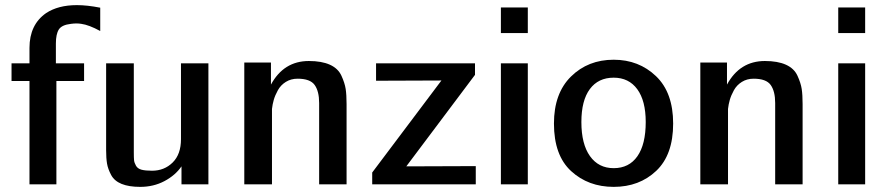

<svg xmlns="http://www.w3.org/2000/svg" viewBox="-20 -719 3465 749"><path d="M25 -403V-472H95V-532Q95 -623 160 -668Q207 -699 280 -699Q320 -699 371 -689V-598Q327 -622 297 -626Q279 -629 257 -626Q221 -622 209.5 -604Q198 -586 198 -549V-472H308V-403H200V0H95V-403Z M394 -133V-472H502V-124Q502 -103 503 -93.5Q504 -84 510.5 -72.5Q517 -61 532 -57Q547 -53 573 -53Q621 -53 653.5 -85Q686 -117 686 -176V-472H793V0H688V-70Q664 -35 621.5 -12.5Q579 10 527 10Q483 10 454.5 -1.5Q426 -13 413.5 -36.5Q401 -60 397.5 -81Q394 -102 394 -133Z M933 0V-475H1037V-389Q1087 -481 1185 -481Q1235 -481 1267 -466.5Q1299 -452 1312 -423.5Q1325 -395 1328.5 -372Q1332 -349 1332 -313V-308V0H1225V-317Q1225 -363 1207.5 -387.5Q1190 -412 1141 -412Q1115 -412 1095 -399.5Q1075 -387 1064 -367Q1053 -347 1048 -329.5Q1043 -312 1041 -294V-275V0Z M1432 0V-46L1702 -405Q1660 -405 1575 -404.5Q1490 -404 1447 -404V-472H1833V-427L1565 -70Q1610 -70 1701 -70.5Q1792 -71 1836 -71V0Z M1934 0V-472H2039V0ZM1934 -590V-690H2039V-590Z M2141 -237Q2141 -355 2207.5 -420.5Q2274 -486 2374 -486Q2472 -486 2539 -422Q2606 -358 2606 -237Q2606 -115 2540 -52.5Q2474 10 2374 10Q2275 10 2208 -51.5Q2141 -113 2141 -237ZM2248 -243Q2248 -157 2281.5 -110Q2315 -63 2374 -63Q2434 -63 2466.5 -109.5Q2499 -156 2499 -243Q2499 -326 2466 -371Q2433 -416 2374 -416Q2314 -416 2281 -371.5Q2248 -327 2248 -243Z M2712 0V-475H2816V-389Q2866 -481 2964 -481Q3014 -481 3046 -466.5Q3078 -452 3091 -423.5Q3104 -395 3107.5 -372Q3111 -349 3111 -313V-308V0H3004V-317Q3004 -363 2986.5 -387.5Q2969 -412 2920 -412Q2894 -412 2874 -399.5Q2854 -387 2843 -367Q2832 -347 2827 -329.5Q2822 -312 2820 -294V-275V0Z M3250 0V-472H3355V0ZM3250 -590V-690H3355V-590Z"/></svg>

Font: Coval
Style: Medium
Weight: 500
Foundry: Context Ltd
Version: Version 001.000